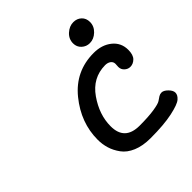

<svg xmlns="http://www.w3.org/2000/svg" viewBox="-169 -735 863 863"><g transform="rotate(-45 263.0 -303.5)"><path d="M128.9 -159.2Q128.9 -267.1 202.4 -357.7Q275.9 -448.2 392.1 -448.2Q443.8 -448.2 478 -420.7Q512.2 -393.1 512.2 -348.1Q512.2 -315.9 497.6 -301.5Q482.9 -287.1 464.8 -287.1Q449.7 -287.1 437.7 -298.1Q425.8 -309.1 425.8 -325.2Q425.8 -329.1 426.3 -335Q426.8 -340.8 426.8 -344.2Q426.8 -357.4 416.3 -365.2Q405.8 -373 389.2 -373Q309.1 -372.1 261 -303Q212.9 -233.9 212.9 -161.1Q212.9 -71.3 306.2 -70.8Q363.3 -70.8 399.2 -76.4Q435.1 -82 445.1 -89.1Q455.1 -96.2 463.6 -101.6Q472.2 -106.9 481.9 -106.9Q495.1 -106.9 510.5 -91.6Q525.9 -76.2 525.9 -62Q525.9 -46.9 510 -33Q494.1 -19 440.7 -7.6Q387.2 3.9 301.8 3.9Q252.9 3.9 217.5 -11Q182.1 -25.9 163.6 -51.5Q145 -77.1 137 -103.8Q128.9 -130.4 128.9 -159.2ZM356.9 -543.9Q356.9 -571.8 378.4 -591.3Q399.9 -610.8 425.3 -610.8Q448.2 -610.8 463.6 -596.4Q479 -582 479 -558.1Q479 -531.2 458 -511.2Q437 -491.2 411.1 -491.2Q389.2 -491.2 373 -506.1Q356.9 -521 356.9 -543.9Z"/></g></svg>

Font: CMU Typewriter Text
Style: BoldItalic
Weight: 700
Italic angle: -14.04°
Version: Version 0.7.0